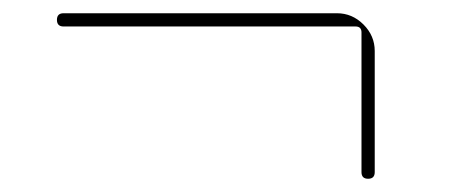

<svg xmlns="http://www.w3.org/2000/svg" viewBox="-20 -430 682 290"><path d="M76 -390Q66 -390 66 -400Q66 -410 76 -410H489Q512 -410 529 -393Q546 -376 546 -353V-170Q546 -160 536 -160Q526 -160 526 -170V-381Q526 -390 517 -390Z"/></svg>

Font: Rounded Mplus 1c Thin
Style: Regular
Weight: 250
Version: Version 1.059.20150529